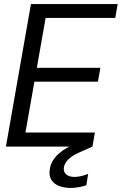

<svg xmlns="http://www.w3.org/2000/svg" viewBox="-20 -720 598 943"><path d="M9 0 132 -700H558L546 -632H204L161 -387H473L461 -319H149L105 -69H446L434 0ZM326 203Q296 203 270.5 193.5Q245 184 232 163Q219 142 225 108Q229 84 244 62Q259 40 288 19.5Q317 -1 364 -20L421 -43L434 0L371 28Q333 45 315.5 63Q298 81 294 100Q290 123 304.5 136Q319 149 346 149Q360 149 378 145Q396 141 413 134L404 190Q386 196 366 199.5Q346 203 326 203Z"/></svg>

Font: DM Sans 36pt
Style: Italic
Weight: 400
Italic angle: -10°
Designer: Colophon Foundry, Jonny Pinhorn
Foundry: Colophon Foundry
Version: Version 4.004;gftools[0.9.30]